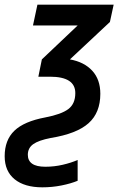

<svg xmlns="http://www.w3.org/2000/svg" viewBox="-79 -561 508 821"><path d="M-59 107Q-59 38 -17.5 -2Q24 -42 115 -59Q183 -72 213 -94.5Q243 -117 243 -163Q243 -233 135 -233H85L100 -307L253 -452H62L81 -541H407L391 -467L220 -307Q281 -296 315.5 -258.5Q350 -221 350 -160Q350 -79 299.5 -34Q249 11 138 29Q86 39 63 55.5Q40 72 40 101Q40 126 58.5 139Q77 152 115 152Q153 152 189.5 143.5Q226 135 253 123V212Q224 224 184 232Q144 240 102 240Q26 240 -16.5 205.5Q-59 171 -59 107Z"/></svg>

Font: Noto Sans UI NarrowMedium
Style: Italic
Weight: 500
Width: 4
Italic angle: -12°
Designer: Monotype Design Team
Foundry: Monotype Imaging Inc.
Version: Version 1.001